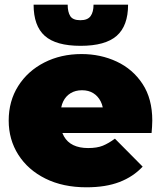

<svg xmlns="http://www.w3.org/2000/svg" viewBox="-20 -787 696 817"><path d="M348 10Q248 10 173.5 -27Q99 -64 58 -128.5Q17 -193 17 -274Q17 -357 57.5 -421Q98 -485 168.5 -521Q239 -557 327 -557Q408 -557 476.5 -525Q545 -493 586.5 -430Q628 -367 628 -274Q628 -262 627 -247.5Q626 -233 625 -221H204V-330H505L420 -301Q420 -333 408.5 -355.5Q397 -378 377 -390.5Q357 -403 329 -403Q301 -403 280.5 -390.5Q260 -378 249 -355.5Q238 -333 238 -301V-267Q238 -232 252 -207Q266 -182 292 -169.5Q318 -157 355 -157Q393 -157 417.5 -167Q442 -177 469 -197L587 -78Q547 -35 488.5 -12.5Q430 10 348 10ZM323 -592Q218 -592 170.5 -634.5Q123 -677 123 -767H268Q268 -736 279 -718.5Q290 -701 322 -701Q353 -701 365.5 -718.5Q378 -736 378 -767H525Q525 -677 476.5 -634.5Q428 -592 323 -592Z"/></svg>

Font: MOST Montserrat Black
Style: Regular
Weight: 900
Designer: Julieta Ulanovsky
Foundry: Julieta Ulanovsky
Version: Version 8.000;March 11, 2024;FontCreator 15.0.0.2926 64-bit